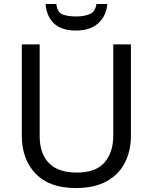

<svg xmlns="http://www.w3.org/2000/svg" viewBox="-20 -938 771 968"><path d="M640 -252Q640 -178 610 -118.5Q580 -59 518.5 -24.5Q457 10 362 10Q229 10 159.5 -62.5Q90 -135 90 -254V-714H180V-251Q180 -164 226.5 -116Q273 -68 367 -68Q464 -68 507.5 -119.5Q551 -171 551 -252V-714H640ZM521 -918Q516 -858 475.5 -821Q435 -784 363 -784Q289 -784 251.5 -820.5Q214 -857 210 -918H264Q269 -877 294 -866Q319 -855 365 -855Q404 -855 432.5 -867Q461 -879 466 -918Z"/></svg>

Font: Noto Sans Manichaean
Style: Regular
Weight: 400
Designer: Monotype Design Team
Foundry: Monotype Imaging Inc.
Version: Version 2.005; ttfautohint (v1.8.4.7-5d5b)